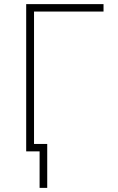

<svg xmlns="http://www.w3.org/2000/svg" viewBox="-20 -734 570 931"><path d="M107 0V-714H482V-678H145V-36H209V177H172V0Z"/></svg>

Font: Noto Sans Mono Condensed ExtraLight
Style: Regular
Weight: 200
Width: 3
Designer: Monotype Design Team
Foundry: Monotype Imaging Inc.
Version: Version 2.014; ttfautohint (v1.8.4.7-5d5b)